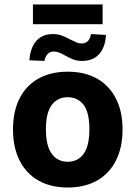

<svg xmlns="http://www.w3.org/2000/svg" viewBox="-20 -826 604 857"><path d="M282 11Q207 11 152 -20Q97 -51 67.5 -109.5Q38 -168 38 -248Q38 -329 67.5 -387Q97 -445 152 -475.5Q207 -506 282 -506Q358 -506 412.5 -475.5Q467 -445 497 -387Q527 -329 527 -248Q527 -168 497.5 -109.5Q468 -51 413 -20Q358 11 282 11ZM282 -104Q328 -104 353.5 -139.5Q379 -175 379 -249Q379 -323 353.5 -357.5Q328 -392 282 -392Q237 -392 211 -357.5Q185 -323 185 -249Q185 -175 211 -139.5Q237 -104 282 -104ZM127 -718V-806H438V-718ZM178 -554 111 -557Q114 -594 126.5 -620Q139 -646 161.5 -660Q184 -674 217 -674Q239 -674 258 -666.5Q277 -659 295 -649Q307 -643 319.5 -637.5Q332 -632 343 -632Q363 -632 373 -643.5Q383 -655 386 -674L453 -670Q450 -615 422.5 -584.5Q395 -554 346 -554Q323 -554 305 -561.5Q287 -569 269 -579Q255 -587 243.5 -591.5Q232 -596 221 -596Q202 -596 192 -584.5Q182 -573 178 -554Z"/></svg>

Font: Nunito Sans 10pt SemiCondensed ExtraBold
Style: Regular
Weight: 800
Width: 4
Designer: Vernon Adams
Foundry: Vernon Adams
Version: Version 3.101;gftools[0.9.27]